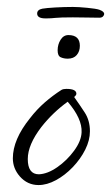

<svg xmlns="http://www.w3.org/2000/svg" viewBox="-20 -518 320 553"><path d="M91 15Q59 15 37 -10Q17 -33 17 -62Q17 -116 66 -177Q86 -203 109 -223Q132 -243 157 -259Q162 -262 171 -262Q200 -262 200 -248Q200 -244 194 -239V-238Q209 -217 224 -194Q239 -171 239 -140Q239 -114 225.5 -87Q212 -60 189.5 -36.5Q167 -13 141 1Q115 15 91 15ZM92 -16Q117 -17 145 -36.5Q173 -56 193.5 -84Q214 -112 215 -137Q217 -176 175 -225Q132 -194 99 -152Q60 -101 60 -60Q60 -16 92 -16ZM175 -349Q164 -349 155 -353Q146 -357 146 -373Q146 -390 154.5 -403.5Q163 -417 177 -417Q210 -417 210 -386Q210 -370 201 -359.5Q192 -349 175 -349ZM111 -465Q87 -465 87 -479Q87 -490 102 -493Q113 -495 139 -496.5Q165 -498 190 -498Q206 -498 231.5 -495.5Q257 -493 266 -490Q280 -485 280 -478Q280 -474 276.5 -470.5Q273 -467 266 -467Q250 -467 231 -467.5Q212 -468 190 -468Q153 -468 140 -466.5Q127 -465 114 -465Z"/></svg>

Font: Square Peg
Style: Regular
Weight: 400
Designer: Robert E. Leuschke
Foundry: Robert E. Leuschke
Version: Version 1.010; ttfautohint (v1.8.4.7-5d5b)